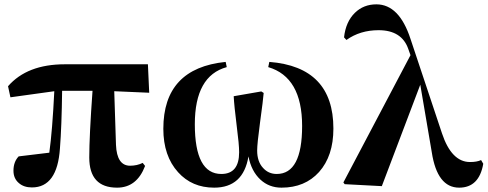

<svg xmlns="http://www.w3.org/2000/svg" viewBox="-20 -847 2245 884"><path d="M514 -180Q518 -84 579 -84Q611 -84 637 -97L648 -83Q610 17 519 17Q391 17 391 -122Q391 -219 406 -429H266Q264 -266 256 -164Q244 16 127 16Q90 16 67 -4Q42 -25 42 -61Q42 -102 66 -127Q152 -138 207 -144Q221 -244 230 -427L28 -399L17 -450Q105 -551 278 -551H661L667 -420L506 -427Z M1220 -562Q1515 -539 1515 -255Q1515 -129 1449 -55Q1384 17 1276 17Q1219 17 1179 -20Q1137 -59 1124 -127Q1100 17 966 17Q864 17 800 -54Q732 -129 732 -254Q732 -533 1019 -562L1024 -538Q877 -498 877 -275Q877 -46 999 -46Q1081 -46 1081 -146Q1081 -182 1070 -266Q1058 -362 1056 -404L1183 -426L1194 -419Q1192 -390 1177 -281Q1164 -185 1164 -154Q1164 -103 1191 -74Q1216 -46 1254 -46Q1371 -46 1371 -267Q1371 -492 1215 -538Z M2205 -93Q2186 17 2094 17Q1993 17 1968 -146L1915 -457L1738 10L1567 1L1561 -7L1870 -593L1860 -621Q1830 -708 1723 -708Q1638 -708 1575 -663L1564 -675Q1572 -747 1614 -788Q1654 -827 1713 -827Q1818 -827 1870 -668L2015 -233Q2059 -101 2144 -101Q2176 -101 2195 -110Z"/></svg>

Font: Source Han Serif CN Heavy
Style: Regular
Weight: 900
Designer: Ryoko NISHIZUKA  (kana & ideographs); Frank Grießhammer (Latin, Greek & Cyrillic); Wenlong ZHANG  (bopomofo); Sandoll Co
Foundry: Adobe Systems Incorporated
Version: Version 1.000;PS 1;hotconv 16.6.53;makeotf.lib2.5.65590